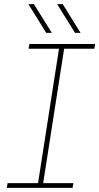

<svg xmlns="http://www.w3.org/2000/svg" viewBox="-20 -914 483 934"><path d="M13 0 17 -23H165L267 -677H119L123 -700H443L439 -677H292L190 -23H337L333 0ZM345 -754 258 -894H285L372 -754ZM205 -754 118 -894H145L232 -754Z"/></svg>

Font: MuseoModerno Thin Thin
Style: Italic
Weight: 250
Italic angle: -9°
Version: Version 1.003